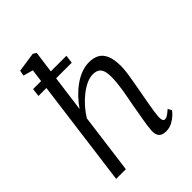

<svg xmlns="http://www.w3.org/2000/svg" viewBox="-233 -936 1064 1064"><g transform="rotate(-45 299.0 -403.5)"><path d="M435.5 10Q418 10 405.5 4Q393 -2 386.8 -14.8Q380.5 -27.5 381 -48.5Q382 -64.5 384.8 -86Q387.5 -107.5 391.8 -131Q396 -154.5 400.2 -178.2Q404.5 -202 408 -223.5Q412 -245.5 416.8 -270Q421.5 -294.5 425.8 -320.2Q430 -346 432.5 -370.8Q435 -395.5 435 -417.5Q435 -450 428 -468Q421 -486 407 -493.8Q393 -501.5 371.5 -501.5Q348.5 -501.5 322.2 -489.8Q296 -478 269.2 -457.2Q242.5 -436.5 218.5 -409.5Q194.5 -382.5 176 -352.5L129.5 0H53.5L152.5 -752L95.5 -768L101 -800L216.5 -817L236 -805.5L184 -417Q204 -446.5 229.2 -473Q254.5 -499.5 283 -520Q311.5 -540.5 342.2 -552.2Q373 -564 404.5 -564Q439 -564 463.8 -550.5Q488.5 -537 501.8 -506Q515 -475 515 -422.5Q515 -399.5 510.8 -368.8Q506.5 -338 500.5 -305.8Q494.5 -273.5 489.5 -245.5Q486 -226 482 -204Q478 -182 474 -159.5Q470 -137 467 -115.8Q464 -94.5 462.5 -77Q462 -60 465.8 -51Q469.5 -42 477.5 -42Q489 -42 500.5 -49.5Q512 -57 529.5 -72.5L541.5 -50.5Q537.5 -43.5 522.8 -29Q508 -14.5 485.5 -2.2Q463 10 435.5 10ZM80 -677.5H341L335 -629.5H74Z"/></g></svg>

Font: Merriweather 28pt Light
Style: Italic
Weight: 300
Italic angle: -7.8°
Version: Version 2.101